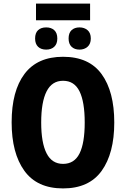

<svg xmlns="http://www.w3.org/2000/svg" viewBox="-20 -1042 703 1072"><path d="M483 -1022V-929H181V-1022ZM238 -889Q266 -889 283 -873.5Q300 -858 300 -827Q300 -797 283 -781Q266 -765 238 -765Q209 -765 192.5 -781Q176 -797 176 -827Q176 -858 192.5 -873.5Q209 -889 238 -889ZM424 -889Q451 -889 469 -873.5Q487 -858 487 -827Q487 -797 469 -781Q451 -765 424 -765Q396 -765 379.5 -781Q363 -797 363 -827Q363 -858 379.5 -873.5Q396 -889 424 -889ZM618 -358Q618 -186 547.5 -88Q477 10 332 10Q187 10 116 -88.5Q45 -187 45 -359Q45 -534 117 -629.5Q189 -725 332 -725Q477 -725 547.5 -628Q618 -531 618 -358ZM210 -358Q210 -245 240 -186Q270 -127 332 -127Q395 -127 424 -185Q453 -243 453 -358Q453 -473 424 -532Q395 -591 332 -591Q270 -591 240 -531.5Q210 -472 210 -358Z"/></svg>

Font: Noto Sans Condensed ExtraBold
Style: Regular
Weight: 800
Width: 3
Designer: Monotype Design Team
Foundry: Monotype Imaging Inc.
Version: Version 2.013; ttfautohint (v1.8.4.7-5d5b)